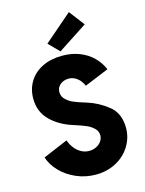

<svg xmlns="http://www.w3.org/2000/svg" viewBox="-141 -1051 863 1142"><g transform="rotate(-15 290.5 -480.0)"><path d="M35.2 -169.9 187.5 -234.4Q195.8 -209.5 212.2 -187.5Q228.5 -165.5 252 -152.1Q275.4 -138.7 302.7 -138.7Q325.7 -138.7 345.7 -148.4Q365.7 -158.2 377.7 -175Q389.6 -191.9 389.6 -211.9Q389.6 -237.3 370.1 -255.9Q350.6 -274.4 325.2 -285.2Q299.8 -295.9 263.7 -307.6L248 -312.5Q164.6 -339.4 112.5 -392.1Q60.5 -444.8 60.5 -525.4Q60.5 -583.5 88.9 -629.6Q117.2 -675.8 169.7 -701.7Q222.2 -727.5 292 -727.5Q351.6 -727.5 399.4 -708.5Q447.3 -689.5 480.7 -656.2Q514.2 -623 532.2 -580.1L382.8 -518.6Q377.9 -532.2 365.7 -548.1Q353.5 -564 335 -575Q316.4 -585.9 293.9 -585.9Q275.4 -585.9 258.5 -578.4Q241.7 -570.8 231.2 -556.4Q220.7 -542 220.7 -522.5Q220.7 -495.1 241 -475.8Q261.2 -456.5 288.1 -445.6Q314.9 -434.6 350.6 -423.8Q355.5 -421.9 363.3 -419.9Q432.1 -398.4 490.5 -351.6Q548.8 -304.7 548.8 -214.8Q548.8 -154.8 517.3 -103.5Q485.8 -52.2 430.2 -22.2Q374.5 7.8 304.7 7.8Q241.7 7.8 185.3 -16.6Q128.9 -41 89.6 -81.8Q50.3 -122.6 35.2 -169.9ZM226.6 -819.3 398.4 -967.8 470.7 -873 290 -754.9Z"/></g></svg>

Font: Reddit Sans Strawberry ExBold
Style: Regular
Weight: 800
Designer: Stephen Hutchings
Foundry: Reddit
Version: Version 1.013